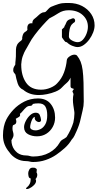

<svg xmlns="http://www.w3.org/2000/svg" viewBox="-24 -672 657 1293"><path d="M199 419Q187 419 176 416Q165 413 153 413Q116 413 86 396Q56 379 38 352Q19 330 7.5 302Q-4 274 -4 240Q-4 208 2 181Q8 154 18 134Q36 99 66.5 66.5Q97 34 139 12.5Q181 -9 232 -9Q288 -9 317.5 28Q347 65 347 120Q347 154 331 183Q315 212 287.5 229Q260 246 225 246Q191 246 164.5 231.5Q138 217 138 184Q138 166 149.5 143Q161 120 179 103.5Q197 87 216 87Q237 87 243.5 102Q250 117 252 132Q254 141 249.5 145.5Q245 150 238 150Q230 150 221 143.5Q212 137 210 126Q209 123 209.5 120.5Q210 118 211 115Q201 117 194 130Q187 143 183 158.5Q179 174 179 184Q179 194 189.5 200Q200 206 215 206Q232 206 250.5 196.5Q269 187 281.5 164.5Q294 142 294 104Q294 67 281.5 45.5Q269 24 235 24Q213 24 197 28Q193 41 179 41Q164 41 152.5 51Q141 61 131 73.5Q121 86 110 95Q115 108 103.5 115.5Q92 123 82 128Q83 132 84.5 136Q86 140 86 145Q86 160 77 165Q68 170 63 172Q60 182 60 192Q60 205 63.5 215.5Q67 226 67 237Q67 249 58 264L53 272Q53 308 72 335Q80 346 93 357Q117 375 153 375Q165 375 176 378.5Q187 382 199 382Q261 382 307.5 356.5Q354 331 378 288Q386 274 399.5 267Q413 260 424 251Q455 202 470 153Q473 138 475 123Q477 108 477 95Q477 90 477 85.5Q477 81 476 77Q473 57 470 37.5Q467 18 467 -1Q467 -10 468 -19.5Q469 -29 471 -38Q469 -46 466.5 -49.5Q464 -53 464 -57Q464 -60 474 -73Q466 -75 458.5 -78.5Q451 -82 451 -92V-149Q441 -127 425.5 -114Q410 -101 391 -81Q377 -66 350 -55Q323 -44 293 -38Q263 -32 238 -32Q204 -32 177.5 -41.5Q151 -51 133 -67Q105 -79 95 -110.5Q85 -142 80 -170Q74 -177 69.5 -183.5Q65 -190 65 -199Q65 -213 70 -221.5Q75 -230 79 -237Q79 -252 81 -265.5Q83 -279 83 -292V-298Q83 -321 83.5 -338.5Q84 -356 91 -370Q98 -384 118 -398Q118 -398 121 -401L125 -408L126 -410Q126 -412 125.5 -413.5Q125 -415 125 -416Q125 -419 127 -427Q132 -450 144.5 -456.5Q157 -463 161 -473Q160 -476 160 -479Q160 -482 160 -485Q160 -499 167.5 -508Q175 -517 194 -515V-518Q194 -535 208.5 -546Q223 -557 234 -568Q241 -575 252 -582.5Q263 -590 277 -590Q282 -590 289 -598Q296 -606 304.5 -614.5Q313 -623 320 -626Q346 -637 369.5 -644.5Q393 -652 421 -652H438Q490 -652 529 -631.5Q568 -611 590.5 -577Q613 -543 613 -501Q613 -479 603.5 -454Q594 -429 577.5 -406.5Q561 -384 540.5 -369.5Q520 -355 499 -355Q483 -355 461.5 -364Q440 -373 426 -388H424Q416 -388 410 -397Q407 -402 400 -410.5Q393 -419 393 -423V-474L412 -492H408Q417 -505 422.5 -520Q428 -535 444 -541Q446 -542 448 -542.5Q450 -543 452 -543Q454 -544 456 -545Q458 -546 460 -547Q466 -549 468 -549Q475 -549 478.5 -544Q482 -539 482 -534Q482 -523 473 -519Q471 -517 467 -515Q466 -512 460 -508Q449 -495 444.5 -473Q440 -451 440 -425Q441 -410 461.5 -399Q482 -388 499 -388Q519 -388 534.5 -405Q550 -422 559 -446Q568 -470 568 -492Q568 -539 532.5 -571Q497 -603 438 -603Q400 -603 370 -583.5Q340 -564 308 -548Q290 -531 262.5 -500.5Q235 -470 210.5 -437.5Q186 -405 174 -381Q166 -365 156 -349Q146 -333 138 -316Q132 -303 127.5 -289Q123 -275 121 -258Q120 -254 120 -247Q119 -244 119 -241Q119 -238 119 -235Q119 -163 151.5 -115.5Q184 -68 253 -68Q284 -68 314.5 -80.5Q345 -93 361 -111Q392 -143 407 -184Q422 -225 426 -268Q428 -281 445 -292.5Q462 -304 478 -304Q489 -304 495 -297Q510 -279 519 -256.5Q528 -234 532.5 -200Q537 -166 538.5 -115Q540 -64 540 12Q540 42 532.5 71Q525 100 519 129Q515 149 508 169.5Q501 190 492 210Q485 226 477.5 241.5Q470 257 459 268Q440 300 412 325Q384 350 355 370Q323 392 283.5 405.5Q244 419 199 419ZM158 601Q151 601 151 597Q151 594 160 587Q170 579 176.5 565.5Q183 552 183 530Q172 528 169 517.5Q166 507 166 494Q166 484 173 470.5Q180 457 197 457Q205 457 210 458Q215 459 219 464Q224 464 224 471Q224 475 223 479.5Q222 484 222 489Q227 496 227 505Q227 522 215 534Q219 539 219 546Q219 560 205 574.5Q191 589 173 597Q164 601 158 601Z"/></svg>

Font: Are You Serious
Style: Regular
Weight: 400
Designer: Robert E. Leuschke
Foundry: Robert E. Leuschke
Version: Version 1.100